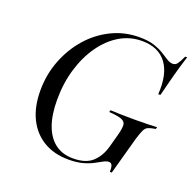

<svg xmlns="http://www.w3.org/2000/svg" viewBox="-109 -694 827 818"><g transform="rotate(20 304.5 -285.0)"><path d="M282.3 11.3Q216.9 11.3 169 -17.3Q121 -46 95.2 -98.8Q69.4 -151.6 69.4 -225Q69.4 -297.6 94.4 -362.1Q119.4 -426.6 162.9 -476.2Q206.5 -525.8 264.5 -554Q322.6 -582.3 388.7 -582.3Q429.8 -582.3 456.5 -573.4Q483.1 -564.5 501.2 -553.2Q519.4 -541.9 533.1 -533.1Q546.8 -524.2 560.5 -524.2Q572.6 -524.2 580.6 -535.1Q588.7 -546 600 -571H608.9Q595.2 -529 582.3 -481.5Q569.4 -433.9 556.5 -381.5H546.8Q553.2 -473.4 516.5 -522.2Q479.8 -571 405.6 -571Q351.6 -571 305.6 -544Q259.7 -516.9 224.6 -467.7Q189.5 -418.5 169.8 -353.2Q150 -287.9 150 -212.1Q150 -143.5 167.3 -96.4Q184.7 -49.2 217.7 -24.6Q250.8 0 298.4 0Q355.6 0 385.5 -27Q415.3 -54 428.2 -99.2L446 -164.5Q453.2 -192.7 452 -207.7Q450.8 -222.6 433.5 -229.4Q416.1 -236.3 376.6 -238.7L379 -247.6Q393.5 -246.8 423 -246Q452.4 -245.2 490.3 -245.2Q527.4 -245.2 551.2 -246Q575 -246.8 590.3 -247.6L587.9 -238.7Q566.9 -235.5 555.2 -230.6Q543.5 -225.8 537.1 -212.1Q530.6 -198.4 521.8 -169.4L475 0H466.1Q466.9 -21.8 462.5 -30.2Q458.1 -38.7 448.4 -38.7Q437.9 -38.7 424.6 -31.5Q411.3 -24.2 391.9 -13.7Q372.6 -3.2 346 4Q319.4 11.3 282.3 11.3Z"/></g></svg>

Font: Playfair 144pt Light
Style: Italic
Weight: 300
Italic angle: -15.6°
Designer: Claus Eggers Sørensen
Foundry: Claus Eggers Sørensen
Version: Version 2.001;gftools[0.9.30]